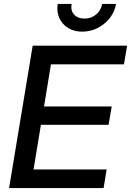

<svg xmlns="http://www.w3.org/2000/svg" viewBox="-20 -961 669 981"><path d="M26.4 0 147 -727.5H629.4L613.3 -632.3H240.2L205.1 -417H550.8L534.7 -323.2H189L151.4 -95.2H524.9L509.3 0ZM399.9 -799.3Q358.4 -799.3 327.9 -818.1Q297.4 -836.9 283 -869.1Q268.6 -901.4 274.9 -940.9H345.7Q339.8 -907.7 358.4 -887Q377 -866.2 411.6 -866.2Q434.1 -866.2 453.4 -875.7Q472.7 -885.3 485.4 -902.1Q498 -918.9 502 -940.9H572.8Q566.4 -901.4 541.3 -869.1Q516.1 -836.9 479.2 -818.1Q442.4 -799.3 399.9 -799.3Z"/></svg>

Font: Inter 28pt Medium
Style: Italic
Weight: 500
Italic angle: -9.3988°
Designer: Rasmus Andersson
Foundry: rsms
Version: Version 4.001;git-66647c0bb